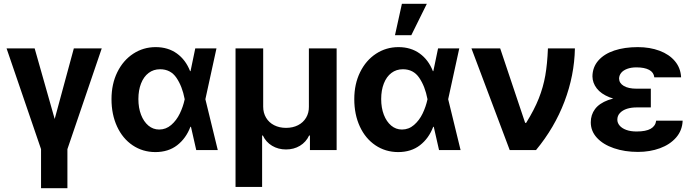

<svg xmlns="http://www.w3.org/2000/svg" viewBox="-20 -783 3616 1002"><path d="M160.9 -530.3 265.4 -162.1 365.3 -530.3H510.9L331.8 -4.7V199.2H194.2V-4.7L14.3 -530.3Z M561.9 -265.6Q561.9 -344.7 592.3 -406.5Q622.8 -468.3 675.4 -502.7Q728 -537.1 792.4 -537.1Q856.8 -537.1 902.9 -504Q949 -470.9 972 -411.9H1015.3L1051.5 -266.6L1116.5 0H1004.1L943.6 -266.6Q931.1 -332.4 900.8 -377Q870.5 -421.6 815.5 -421.6Q781.1 -421.6 755.5 -402.2Q729.9 -382.8 716.1 -347.4Q702.2 -311.9 702.2 -265.9Q702.2 -220.3 716 -184.3Q729.8 -148.3 754.4 -127.6Q779 -107 810.7 -107Q846 -107 873.6 -130.9Q901.2 -154.8 918.3 -190.3Q935.5 -225.8 943.6 -263.7L999 -530.3H1109.7L1051.5 -263.7L1015.3 -121.2H973.7Q950.9 -61 904.7 -25.1Q858.5 10.7 790.3 10.7Q724.3 10.3 672.1 -24.8Q619.9 -60 590.9 -122.8Q561.9 -185.5 561.9 -265.6Z M1209.2 -530.3H1353.5V-226.1Q1353.5 -194 1368.5 -168.8Q1383.5 -143.5 1410.7 -129.6Q1437.9 -115.7 1472.7 -115.7Q1508.2 -115.7 1535.3 -129.6Q1562.5 -143.5 1577.5 -168.8Q1592.5 -194 1592 -226.1V-530.3H1736.8V0H1597.5V-75.8H1593.2Q1577.1 -41.4 1545.3 -22.2Q1513.5 -3 1472.6 -3Q1432.1 -3 1400 -22.2Q1367.9 -41.4 1351.8 -75.8H1347.9V192.6H1209.2Z M1828.9 -265.6Q1828.9 -344.7 1859.4 -406.5Q1889.9 -468.3 1942.5 -502.7Q1995.1 -537.1 2059.5 -537.1Q2123.9 -537.1 2170 -504Q2216.1 -470.9 2239.1 -411.9H2282.4L2318.6 -266.6L2383.6 0H2271.2L2210.7 -266.6Q2198.2 -332.4 2167.9 -377Q2137.6 -421.6 2082.6 -421.6Q2048.2 -421.6 2022.6 -402.2Q1997 -382.8 1983.2 -347.4Q1969.3 -311.9 1969.3 -265.9Q1969.3 -220.3 1983.1 -184.3Q1996.9 -148.3 2021.5 -127.6Q2046.1 -107 2077.8 -107Q2113.1 -107 2140.7 -130.9Q2168.3 -154.8 2185.4 -190.3Q2202.5 -225.8 2210.7 -263.7L2266.1 -530.3H2376.8L2318.6 -263.7L2282.4 -121.2H2240.8Q2218 -61 2171.8 -25.1Q2125.6 10.7 2057.4 10.7Q1991.4 10.3 1939.2 -24.8Q1886.9 -60 1857.9 -122.8Q1828.9 -185.5 1828.9 -265.6ZM2077.4 -763.1H2207.5L2126.5 -599.2H2041.3Z M2440.4 -530.3H2590.4L2720.6 -141.9H2725.9Q2768.6 -210.6 2791.9 -269.6Q2815.2 -328.6 2825.7 -388.7Q2836.3 -448.8 2839.5 -530.3H2980.3Q2977.6 -389.4 2925.8 -253Q2874 -116.6 2777.5 0H2640Z M3376.5 -278V-222.4H3302Q3274.5 -222.4 3252.2 -215.4Q3229.8 -208.3 3215.8 -193.8Q3201.7 -179.4 3201.7 -158.4Q3201.7 -141.7 3213.7 -127.6Q3225.7 -113.4 3248.3 -105.1Q3270.9 -96.8 3302.2 -96.8Q3351 -96.8 3375.9 -111.1Q3400.8 -125.4 3404.4 -153.2H3542.6Q3540.6 -102.2 3508.5 -65.3Q3476.4 -28.5 3424.1 -9.4Q3371.8 9.8 3309.3 9.8Q3240.1 9.8 3183.9 -9.5Q3127.6 -28.7 3095.4 -63.7Q3063.1 -98.6 3063.1 -144.7Q3063.1 -183.8 3085.2 -213.7Q3107.3 -243.5 3153.9 -260.8Q3200.5 -278 3271.6 -278ZM3071.8 -384.2Q3072.3 -432.5 3102.6 -467.1Q3132.9 -501.7 3186 -519.4Q3239.1 -537.1 3308.5 -537.1Q3371.3 -537.1 3421.9 -518.2Q3472.5 -499.3 3502.3 -463.8Q3532.1 -428.3 3534.5 -379.4H3394.7Q3391.8 -405.5 3367.5 -418.5Q3343.1 -431.4 3301.3 -431.4Q3273.3 -431.4 3252.8 -423.6Q3232.3 -415.8 3221.8 -402.8Q3211.3 -389.8 3210.8 -373.1Q3211.3 -348.8 3235.5 -334.5Q3259.6 -320.2 3302 -320.2H3376.5V-257.2H3271.6Q3205.8 -257.2 3161.1 -275.2Q3116.3 -293.1 3094.3 -321.8Q3072.3 -350.4 3071.8 -384.2Z"/></svg>

Font: WEMIX Pretendard Variable
Style: Regular
Weight: 400
Designer: Base glyphs from Inter by Rasmus Andersson; Hangeul glyphs from Noto Sans CJK(Source Han Sans) by Jang Soo-young and Kan
Foundry: Kil Hyung-jin
Version: Version 1.000;Glyphs 3.2 (3208)